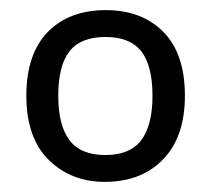

<svg xmlns="http://www.w3.org/2000/svg" viewBox="-20 -742 416 379"><path d="M345 -553Q345 -472 302 -427.5Q259 -383 187 -383Q120 -383 76 -426.5Q32 -470 32 -553Q32 -635 74 -678.5Q116 -722 189 -722Q260 -722 302.5 -679Q345 -636 345 -553ZM95 -553Q95 -495 117 -465.5Q139 -436 188 -436Q237 -436 259 -465.5Q281 -495 281 -553Q281 -612 259 -640.5Q237 -669 188 -669Q139 -669 117 -640.5Q95 -612 95 -553Z"/></svg>

Font: Noto IKEA Latin
Style: Regular
Weight: 400
Designer: Monotype Design Team
Foundry: Monotype Imaging Inc.
Version: Version 1.0